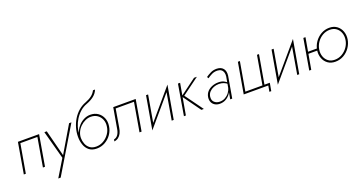

<svg xmlns="http://www.w3.org/2000/svg" viewBox="-46 -1631 5095 2701"><g transform="rotate(-20 2502.0 -280.5)"><path d="M441 -460H124L45 0H75L150 -431H405L331 0H362Z M925 -460H890L645 -46L663 -43L556 -460H520L635 -35L481 219H517Z M1205 -441Q1262 -441 1303 -413Q1344 -385 1363.5 -337Q1383 -289 1373 -230Q1365 -173 1330.5 -125Q1296 -77 1246 -48.5Q1196 -20 1139 -20Q1080 -20 1044 -48Q1008 -76 991.5 -119Q975 -162 975 -205L942 -235Q942 -172 961.5 -116Q981 -60 1024 -25.5Q1067 9 1137 9Q1205 9 1262.5 -23.5Q1320 -56 1357.5 -110Q1395 -164 1404 -230Q1414 -296 1391.5 -350.5Q1369 -405 1322 -437.5Q1275 -470 1209 -470ZM957 -213 975 -205Q975 -253 995 -296Q1015 -339 1049 -371.5Q1083 -404 1124 -422.5Q1165 -441 1205 -441L1209 -470Q1162 -470 1118 -449.5Q1074 -429 1039 -393Q1004 -357 981.5 -310.5Q959 -264 957 -213ZM942 -235 970 -206V-256Q970 -312 987.5 -369.5Q1005 -427 1037.5 -479Q1070 -531 1115 -570.5Q1160 -610 1215 -630Q1282 -655 1328 -691Q1374 -727 1395 -780H1364Q1344 -739 1306 -709Q1268 -679 1208 -656Q1148 -634 1099 -591.5Q1050 -549 1015 -492Q980 -435 961 -369Q942 -303 942 -235Z M1887 -460H1551L1499 -160Q1491 -105 1468 -71Q1445 -37 1406 -29L1401 -1Q1437 -6 1463.5 -26Q1490 -46 1507 -79.5Q1524 -113 1531 -160L1577 -431H1851L1777 0H1808Z M2361 -440 2376 -497 1971 -21 1956 36ZM2073 -460H2042L1956 36L1995 -11ZM2376 -497 2336 -450 2259 0H2289Z M2520 -460 2442 0H2471L2552 -460ZM2760 -459 2507 -272 2703 0H2740L2545 -269L2803 -459Z M2883 -135Q2890 -175 2916 -202Q2942 -229 2979 -243.5Q3016 -258 3056 -258Q3098 -258 3129 -245.5Q3160 -233 3184 -212L3187 -232Q3168 -251 3137 -266.5Q3106 -282 3057 -282Q3009 -282 2965 -265Q2921 -248 2891 -215.5Q2861 -183 2853 -135Q2847 -91 2862 -58.5Q2877 -26 2908 -8.5Q2939 9 2979 9Q3029 9 3068.5 -13Q3108 -35 3134.5 -71Q3161 -107 3171 -150L3165 -165Q3155 -125 3130 -92Q3105 -59 3069 -39Q3033 -19 2988 -19Q2938 -19 2906.5 -49.5Q2875 -80 2883 -135ZM2949 -383Q2979 -405 3017 -424Q3055 -443 3101 -442Q3137 -441 3158.5 -425Q3180 -409 3188 -382.5Q3196 -356 3192 -323L3135 0H3165L3221 -323Q3225 -354 3220 -380.5Q3215 -407 3200 -427Q3185 -447 3161 -458Q3137 -469 3104 -470Q3051 -471 3010 -450.5Q2969 -430 2936 -407Z M3658 -29 3733 -460H3703L3628 -29H3372L3447 -460H3417L3337 0H3705L3689 89H3717L3738 -29Z M4240 -440 4255 -497 3850 -21 3835 36ZM3952 -460H3921L3835 36L3874 -11ZM4255 -497 4215 -450 4138 0H4168Z M4376 -226H4542L4547 -255H4380ZM4397 -460 4318 0H4348L4429 -460ZM4520 -230Q4511 -167 4531 -112.5Q4551 -58 4596.5 -24.5Q4642 9 4709 9Q4776 9 4833 -23Q4890 -55 4928 -110Q4966 -165 4976 -230Q4985 -293 4965 -347.5Q4945 -402 4899.5 -436Q4854 -470 4787 -470Q4720 -470 4663 -437.5Q4606 -405 4568 -350.5Q4530 -296 4520 -230ZM4551 -230Q4560 -288 4593.5 -336Q4627 -384 4677 -412.5Q4727 -441 4785 -441Q4843 -441 4882 -411Q4921 -381 4937.5 -333Q4954 -285 4945 -230Q4936 -173 4902 -125Q4868 -77 4818.5 -48.5Q4769 -20 4710 -20Q4652 -20 4613.5 -50Q4575 -80 4558.5 -128Q4542 -176 4551 -230Z"/></g></svg>

Font: Jost ExtraLight
Style: Italic
Weight: 250
Italic angle: -5°
Version: Version 3.710